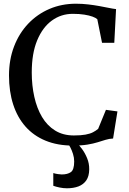

<svg xmlns="http://www.w3.org/2000/svg" viewBox="-20 -773 694 1034"><path d="M373 11Q289.5 11 225.2 -15.5Q161 -42 117.2 -91.5Q73.5 -141 51 -210.5Q28.5 -280 28.5 -366.5Q28.5 -452 55.8 -523Q83 -594 132 -645.5Q181 -697 246.5 -725Q312 -753 389 -753Q423.5 -753 455 -749.2Q486.5 -745.5 514 -740.5Q541.5 -735.5 564.5 -730.8Q587.5 -726 605 -724L595.5 -542.5H529.5L504 -669.5Q496 -677 478.2 -683.5Q460.5 -690 434 -694.2Q407.5 -698.5 372 -698.5Q309 -698.5 259 -662Q209 -625.5 180 -555.2Q151 -485 151 -382.5Q151 -313 164.8 -251.5Q178.5 -190 206.2 -143.2Q234 -96.5 276.8 -70Q319.5 -43.5 378 -43.5Q415.5 -43.5 440.2 -48Q465 -52.5 480.8 -60.8Q496.5 -69 508.5 -79L550.5 -181.5L612.5 -173L589 -27Q568 -26 548.5 -20Q529 -14 505.8 -6.8Q482.5 0.5 450.5 5.8Q418.5 11 373 11ZM340.5 241Q321.5 241 301 236.8Q280.5 232.5 267 227.5V159Q277.5 162.5 291.5 164.5Q305.5 166.5 312.5 166.5Q343.5 166.5 361.5 154Q379.5 141.5 379.5 96.5Q379.5 76 373.2 56.2Q367 36.5 359 21.2Q351 6 346 -1L377 -6L395.5 -1Q406 8.5 421.8 29.5Q437.5 50.5 449.2 79Q461 107.5 460.5 139.5Q460 176 444.8 198.2Q429.5 220.5 402.8 230.8Q376 241 340.5 241Z"/></svg>

Font: Merriweather 20pt
Style: Regular
Weight: 400
Version: Version 2.100